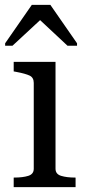

<svg xmlns="http://www.w3.org/2000/svg" viewBox="-20 -765 352 785"><path d="M186 -745H110L1 -588V-578H31L154 -692H134L256 -578H295V-588ZM207 -512V-75Q207 -53 230 -46Q253 -39 287 -39H289V0H36V-39H38Q73 -39 95.5 -46Q118 -53 118 -75V-426Q118 -448 101 -456Q84 -464 47 -471L36 -473V-512Z"/></svg>

Font: Roboto Serif 72pt
Style: Regular
Weight: 400
Designer: Greg Gazdowicz
Foundry: Commercial Type
Version: Version 1.008